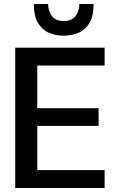

<svg xmlns="http://www.w3.org/2000/svg" viewBox="-20 -938 579 958"><path d="M56 0V-700H502V-611H166V-398H472V-310H166V-89H502V0ZM298 -760Q258 -760 224 -774.5Q190 -789 169.5 -823.5Q149 -858 149 -918H220Q220 -886 238 -859.5Q256 -833 298 -833Q340 -833 358 -859.5Q376 -886 376 -918H447Q447 -858 426.5 -823.5Q406 -789 372 -774.5Q338 -760 298 -760Z"/></svg>

Font: HostGroteskMedium
Style: Regular
Weight: 500
Designer: Doukan Karapınar based on Poppins by Indian Type Foundry, Jonny Pinhorn
Foundry: Element Type
Version: Version 1.001; ttfautohint (v1.8.4.7-5d5b)